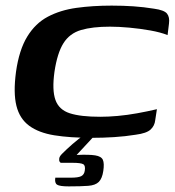

<svg xmlns="http://www.w3.org/2000/svg" viewBox="-20 -484 623 684"><path d="M37 -228Q48 -306 77 -353.5Q106 -401 150.5 -424.5Q195 -448 252.5 -456Q310 -464 378 -464Q419 -464 455.5 -461.5Q492 -459 529 -453Q565 -448 575 -435.5Q585 -423 582 -400L577 -359Q552 -369 515.5 -375.5Q479 -382 441 -385.5Q403 -389 372 -389Q309 -389 268.5 -377Q228 -365 206 -330Q184 -295 174 -228Q165 -163 177.5 -128Q190 -93 228.5 -80.5Q267 -68 337 -68Q366 -68 399.5 -71Q433 -74 469 -80.5Q505 -87 539 -95L533 -56Q531 -36 516.5 -22.5Q502 -9 463 -4Q426 2 386.5 4.5Q347 7 307 7Q229 7 173.5 -2Q118 -11 84 -36Q50 -61 38.5 -107Q27 -153 37 -228ZM225 180Q193 180 183.5 174Q174 168 177 149Q180 149 194 149Q208 149 232 149Q259 149 269.5 143.5Q280 138 282 124Q285 106 276.5 101Q268 96 238 96H197Q195 96 192.5 92Q190 88 191 80.5Q192 73 201 64Q208 57 217.5 48Q227 39 238.5 29Q250 19 261 10.5Q272 2 279 -1H317L253 68Q297 66 319 69.5Q341 73 346.5 85.5Q352 98 348 125Q344 152 332 164Q320 176 294.5 178Q269 180 225 180Z"/></svg>

Font: Genos SemiBold
Style: Italic
Weight: 600
Italic angle: -8°
Version: Version 1.010